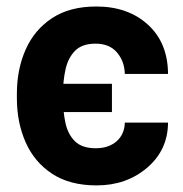

<svg xmlns="http://www.w3.org/2000/svg" viewBox="-20 -558 560 588"><path d="M322.8 -301.3V-214.8H124V-301.3ZM273.4 -104Q312.5 -104 336.9 -125.2Q361.3 -146.5 362.3 -182.6H494.6Q494.1 -98.6 430.7 -44.4Q367.2 9.8 275.9 9.8Q193.8 9.8 139.6 -25.9Q85.4 -61.5 58.6 -122.1Q31.7 -182.6 31.7 -257.3V-271Q31.7 -345.7 58.6 -406.3Q85.4 -466.8 139.4 -502.4Q193.4 -538.1 274.9 -538.1Q372.1 -538.1 433.1 -482.4Q494.1 -426.8 494.6 -331.5H362.3Q361.3 -370.1 338.4 -397.2Q315.4 -424.3 272.5 -424.3Q231.4 -424.3 210 -402.6Q188.5 -380.9 180.7 -345.7Q172.9 -310.5 172.9 -271V-257.3Q172.9 -216.8 180.4 -181.6Q188 -146.5 209.7 -125.2Q231.4 -104 273.4 -104Z"/></svg>

Font: RobotoDEMO
Style: Regular
Weight: 400
Designer: Christian Robertson
Foundry: Google
Version: Version 2.136